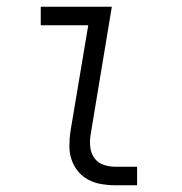

<svg xmlns="http://www.w3.org/2000/svg" viewBox="-20 -550 540 570"><path d="M322 0Q301 0 280.5 -3.5Q260 -7 242 -16.5Q224 -26 211.5 -41.5Q199 -57 192.5 -76Q186 -95 186 -116.5Q186 -138 189 -159L242 -475H101V-530H312L249 -150Q246 -132 248 -113.5Q250 -95 260 -81Q270 -67 287 -61Q304 -55 322 -55H387V0Z"/></svg>

Font: Iosevka Curly Light Oblique
Style: Regular
Weight: 300
Italic angle: -9°
Monospace: yes
Designer: Belleve Invis
Foundry: Belleve Invis
Version: Version 11.1.0; ttfautohint (v1.8.3)